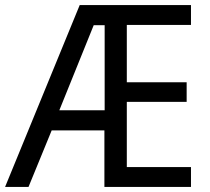

<svg xmlns="http://www.w3.org/2000/svg" viewBox="-21 -734 825 754"><path d="M729 0V-78H477V-334H712V-411H477V-636H729V-714H292L-1 0H91L182 -222H389V0ZM212 -301 347 -635H390V-301Z"/></svg>

Font: Noto Sans Lao Looped SemiCondensed
Style: Regular
Weight: 400
Width: 4
Designer: Mark Frömberg, Ben Mitchell
Foundry: The Fontpad Ltd
Version: Version 1.002